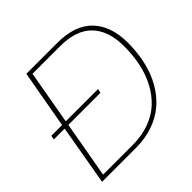

<svg xmlns="http://www.w3.org/2000/svg" viewBox="-178 -882 1052 1052"><g transform="rotate(-45 348.0 -356.0)"><path d="M678.2 -439Q678.2 -363.8 663.1 -297.6Q647.9 -231.4 617.2 -176.8Q586.4 -122.1 542 -82.8Q497.6 -43.5 436 -21.7Q374.5 0 300.8 0H39.1L100.1 -351.1H16.1L21 -375H104L164.1 -711.9H402.8Q541.5 -711.9 609.9 -639.6Q678.2 -567.4 678.2 -439ZM649.9 -439Q649.9 -560.1 588.1 -624Q526.4 -688 402.8 -688H188L132.8 -375H382.8L377.9 -351.1H128.9L70.8 -23.9H300.8Q371.1 -23.9 429.2 -45.2Q487.3 -66.4 527.8 -104.2Q568.4 -142.1 596.2 -194.3Q624 -246.6 637 -308.1Q649.9 -369.6 649.9 -439Z"/></g></svg>

Font: Creato Display Thin
Style: Italic
Weight: 265
Italic angle: -10°
Version: Version 1.000